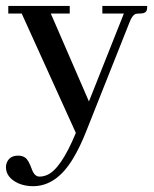

<svg xmlns="http://www.w3.org/2000/svg" viewBox="-21 -437 516 644"><path d="M111.3 155.3Q94.7 155.3 85.9 130.9Q74.2 98.6 63.5 91.8Q53.7 85 40 85Q7.8 85 0 114.3Q-1 119.1 -1 124Q-1 158.2 40 177.7Q62.5 187.5 89.8 187.5Q168.9 187.5 224.6 93.8Q247.1 56.6 267.6 4.9L413.1 -361.3Q422.9 -387.7 435.5 -390.6Q441.4 -391.6 448.2 -391.6Q468.8 -391.6 471.7 -404.3Q472.7 -409.2 472.7 -417H322.3V-391.6H394.5L277.3 -96.7L149.4 -391.6H212.9V-417H6.8V-391.6H51.8L233.4 8.8Q182.6 131.8 135.7 150.4Q124 155.3 111.3 155.3Z"/></svg>

Font: Abhaya Libre SemiBold
Style: Regular
Weight: 600
Designer: Pushpananda Ekanayake, Sol Matas, Pathum Egodawatta
Foundry: Mooniak
Version: Version 1.050 ; ttfautohint (v1.6)